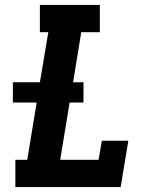

<svg xmlns="http://www.w3.org/2000/svg" viewBox="-20 -755 640 775"><path d="M42 0V-110H90L128 -341H32V-423H141L175 -625H141V-735H383V-625H308L275 -423H317V-341H261L223 -110H378L391 -187H498L467 0Z"/></svg>

Font: Iosevka Slab XBdEx
Style: Italic
Weight: 800
Width: 7
Italic angle: -9°
Monospace: yes
Designer: Belleve Invis
Foundry: Belleve Invis
Version: Version 11.1.1; ttfautohint (v1.8.3)